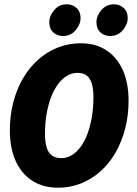

<svg xmlns="http://www.w3.org/2000/svg" viewBox="-20 -864 640 896"><path d="M250 12Q182 12 131.5 -20Q81 -52 53.5 -112Q26 -172 26 -256Q26 -325 42 -386.5Q58 -448 87.5 -498.5Q117 -549 158 -585.5Q199 -622 249.5 -642Q300 -662 358 -662Q426 -662 475.5 -630Q525 -598 552.5 -538Q580 -478 580 -394Q580 -325 564 -263.5Q548 -202 519 -151.5Q490 -101 449 -64.5Q408 -28 358 -8Q308 12 250 12ZM266 -126Q292 -126 314.5 -139.5Q337 -153 356 -178.5Q375 -204 388 -239Q401 -274 408.5 -317.5Q416 -361 416 -410Q416 -450 408 -475Q400 -500 384 -512Q368 -524 342 -524Q316 -524 293 -510.5Q270 -497 251 -471.5Q232 -446 218.5 -411Q205 -376 197.5 -332.5Q190 -289 190 -240Q190 -200 198 -175Q206 -150 223 -138Q240 -126 266 -126ZM274 -696Q247 -696 228.5 -713Q210 -730 210 -760Q210 -790 233 -817Q256 -844 292 -844Q318 -844 337 -827Q356 -810 356 -780Q356 -750 333 -723Q310 -696 274 -696ZM494 -696Q467 -696 448.5 -713Q430 -730 430 -760Q430 -790 453 -817Q476 -844 512 -844Q538 -844 557 -827Q576 -810 576 -780Q576 -750 553 -723Q530 -696 494 -696Z"/></svg>

Font: Source Code Pro ExtraLight Black
Style: Italic
Weight: 900
Italic angle: -11°
Monospace: yes
Version: Version 1.016;hotconv 1.0.116;makeotfexe 2.5.65601